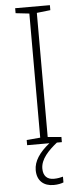

<svg xmlns="http://www.w3.org/2000/svg" viewBox="-62 -747 417 997"><g transform="rotate(-5 147.0 -248.0)"><path d="M125 128C125 79 166 37 212 0H238V-27L167 -33V-680L238 -688V-714H57V-688L128 -680V-33L57 -27V0H173C119 43 90 87 90 133C90 189 125 218 176 218C198 218 216 214 228 209V179C217 182 200 186 180 186C144 186 125 165 125 128Z"/></g></svg>

Font: Noto Sans Gurmukhi ExtraLight
Style: Regular
Weight: 200
Designer: Jelle Bosma - Monotype Design Team
Foundry: Monotype Imaging Inc.
Version: Version 2.004